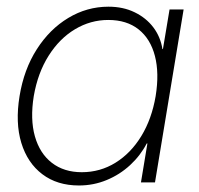

<svg xmlns="http://www.w3.org/2000/svg" viewBox="-20 -551 602 580"><path d="M218.3 9.3Q152.8 9.3 107.9 -24.7Q63 -58.6 44.4 -119.4Q25.9 -180.2 39.1 -260.7Q52.2 -341.3 91.1 -402.1Q129.9 -462.9 186.3 -496.8Q242.7 -530.8 307.6 -530.8Q352.1 -530.8 386.7 -513.9Q421.4 -497.1 443.1 -468.5Q464.8 -439.9 470.7 -402.8H472.2L492.2 -522.5H534.7L448.2 0H405.8L425.3 -117.7H423.3Q404.3 -81.1 373 -52.2Q341.8 -23.4 302.2 -7.1Q262.7 9.3 218.3 9.3ZM227.1 -30.8Q282.7 -30.8 329.1 -59.6Q375.5 -88.4 407 -140.1Q438.5 -191.9 450.2 -260.7Q461.4 -330.1 448 -381.8Q434.6 -433.6 398.7 -462.2Q362.8 -490.7 307.1 -490.7Q253.4 -490.7 206.5 -462.6Q159.7 -434.6 127 -382.8Q94.2 -331.1 82 -260.7Q70.8 -190.9 85.4 -139.2Q100.1 -87.4 136.7 -59.1Q173.3 -30.8 227.1 -30.8Z"/></svg>

Font: Inter 28pt ExtraLight
Style: Italic
Weight: 250
Italic angle: -9.3988°
Designer: Rasmus Andersson
Foundry: rsms
Version: Version 4.001;git-66647c0bb